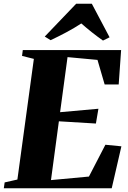

<svg xmlns="http://www.w3.org/2000/svg" viewBox="-38 -1012 688 1032"><path d="M-17.5 0 -13 -31.5 55.5 -47 144 -695.5 80.5 -711.5 84.5 -743H613L600 -558H524.5L486 -690L325 -705L285 -409L491 -427.5L477.5 -348L278.5 -360L236 -44L440 -63L528.5 -234L614.5 -225.5L562.5 0ZM202.5 -815.5 371.5 -992H455.5L551 -811.5L515.5 -794Q484 -816 454.2 -839.8Q424.5 -863.5 399 -886Q361 -861 317.8 -838Q274.5 -815 234 -796Z"/></svg>

Font: Merriweather 96pt Black
Style: Italic
Weight: 900
Italic angle: -7.8°
Version: Version 2.101